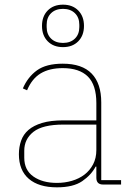

<svg xmlns="http://www.w3.org/2000/svg" viewBox="-20 -791 559 823"><path d="M422 0Q393 0 393 -29V-77H390Q371 -41 332.5 -14.5Q294 12 224 12Q146 12 103.5 -24.5Q61 -61 61 -130Q61 -161 70.5 -188Q80 -215 102 -234Q124 -253 160.5 -264Q197 -275 251 -275H393V-349Q393 -427 356.5 -463Q320 -499 249 -499Q192 -499 154.5 -476.5Q117 -454 96 -404L78 -412Q99 -461 138.5 -489.5Q178 -518 249 -518Q332 -518 373 -475.5Q414 -433 414 -352V-19H499V0ZM224 -7Q258 -7 288.5 -16Q319 -25 342 -42.5Q365 -60 379 -86.5Q393 -113 393 -148V-257H252Q163 -257 123.5 -226Q84 -195 84 -145V-115Q84 -62 123 -34.5Q162 -7 224 -7ZM250 -589Q209 -589 184.5 -614Q160 -639 160 -680Q160 -721 184.5 -746Q209 -771 250 -771Q291 -771 315.5 -746Q340 -721 340 -680Q340 -639 315.5 -614Q291 -589 250 -589ZM250 -607Q282 -607 301 -625.5Q320 -644 320 -675V-685Q320 -716 301 -734.5Q282 -753 250 -753Q218 -753 199 -734.5Q180 -716 180 -685V-675Q180 -644 199 -625.5Q218 -607 250 -607Z"/></svg>

Font: IBM Plex Sans Arabic Thin
Style: Regular
Weight: 100
Designer: Mike Abbink, Paul van der Laan, Pieter van Rosmalen, Wael Morcos, Khajak Apelian
Foundry: Bold Monday
Version: Version 1.101